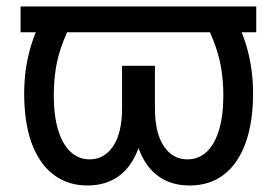

<svg xmlns="http://www.w3.org/2000/svg" viewBox="-20 -566 860 596"><path d="M775.4 -545.9V-465.8H43.9V-545.9ZM131.8 -545.9H230Q195.8 -486.8 177.7 -440.7Q159.7 -394.5 153.3 -353.8Q147 -313 147 -269.5Q147 -207 160.4 -162.6Q173.8 -118.2 199 -94.7Q224.1 -71.3 258.3 -71.3Q303.7 -71.3 331.3 -112.3Q358.9 -153.3 358.9 -231.4V-361.8H428.2V-232.4Q428.7 -155.3 408 -101.1Q387.2 -46.9 347.7 -18.6Q308.1 9.8 251 9.8Q194.3 9.8 151.1 -20.3Q107.9 -50.3 82.8 -110.1Q57.6 -169.9 55.2 -259.3Q53.2 -339.8 72.5 -410.9Q91.8 -481.9 131.8 -545.9ZM589.8 -545.9H689Q728.5 -482.9 747.1 -415.8Q765.6 -348.6 765.6 -276.9Q765.6 -186 742.2 -121.8Q718.8 -57.6 674.8 -23.9Q630.9 9.8 568.8 9.8Q511.7 9.8 472.2 -18.6Q432.6 -46.9 411.9 -101.1Q391.1 -155.3 391.1 -232.4V-361.8H460.9V-231.4Q460.9 -153.3 488.5 -112.3Q516.1 -71.3 561.5 -71.3Q596.7 -71.3 621.6 -94.7Q646.5 -118.2 659.9 -162.6Q673.3 -207 673.3 -269.5Q673.3 -314 666.5 -355Q659.7 -396 641.8 -441.9Q624 -487.8 589.8 -545.9Z"/></svg>

Font: Inter Variable
Style: Regular
Weight: 400
Designer: Rasmus Andersson
Foundry: rsms
Version: Version 4.001;git-9221beed3